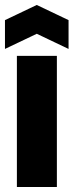

<svg xmlns="http://www.w3.org/2000/svg" viewBox="-24 -753 296 773"><path d="M44 0V-528H205V0ZM-4 -556V-672L124 -733L252 -672V-556L124 -617Z"/></svg>

Font: Bricolage Grotesque 72pt ExtraBold
Style: Regular
Weight: 800
Designer: Mathieu Triay
Foundry: Atelier Triay
Version: Version 1.001;gftools[0.9.33.dev8+g029e19f]